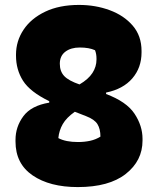

<svg xmlns="http://www.w3.org/2000/svg" viewBox="-20 -740 640 780"><path d="M301 -720Q368 -720 426 -698.5Q484 -677 519.5 -635.5Q555 -594 555 -533V-527Q555 -465 517.5 -421.5Q480 -378 411 -364V-358Q494 -327 526.5 -278Q559 -229 559 -176V-169Q559 -87 491 -33.5Q423 20 296 20Q182 20 112.5 -27.5Q43 -75 43 -165V-172Q43 -225 75 -268Q107 -311 180 -323V-329Q102 -367 73.5 -412Q45 -457 45 -514V-518Q45 -573 75.5 -619Q106 -665 163.5 -692.5Q221 -720 301 -720ZM223 -481Q223 -450 241 -431Q259 -412 303 -397Q339 -418 355.5 -443.5Q372 -469 372 -498V-502Q372 -521 366 -536Q342 -547 304 -547Q268 -547 245.5 -530Q223 -513 223 -481ZM217 -179Q247 -163 297 -163Q323 -163 346 -168Q369 -173 388 -185Q388 -216 376 -235.5Q364 -255 330 -268L284 -286Q250 -262 235 -236Q220 -210 217 -179Z"/></svg>

Font: Recursive Sn Csl St Blk
Style: Regular
Weight: 900
Version: Version 1.079;hotconv 1.0.112;makeotfexe 2.5.65598; ttfautoh